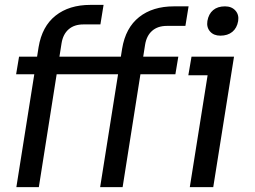

<svg xmlns="http://www.w3.org/2000/svg" viewBox="-20 -766 1045 786"><path d="M139 0H47L138 -573Q152 -658 207.5 -702Q263 -746 350 -746H404L391 -666H321Q284 -666 261 -646Q238 -626 232 -589ZM482 0H390L480 -567Q494 -652 549.5 -696Q605 -740 692 -740H752L739 -660H663Q626 -660 603 -640Q580 -620 574 -583ZM853 0H757L842 -534H938ZM698 -462H46L58 -534H710ZM925 -458H751L764 -534H938ZM882 -620Q855 -620 840 -637Q825 -654 829 -680Q834 -709 852.5 -724.5Q871 -740 901 -740Q928 -740 943.5 -723Q959 -706 955 -680Q950 -651 931 -635.5Q912 -620 882 -620Z"/></svg>

Font: Sora Variable Italic
Style: Regular
Weight: 400
Designer: Jonathan Barnbrook, Julián Moncada
Foundry: Barnbrook Fonts
Version: Version 2.000